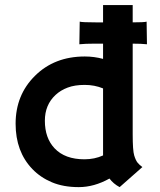

<svg xmlns="http://www.w3.org/2000/svg" viewBox="-20 -748 646 775"><path d="M421.9 -27.3Q359.9 7.3 297.9 7.3Q235.8 7.3 189.5 -12.2Q143.1 -31.7 110.4 -65.9Q43 -136.2 43 -248.5Q43 -364.7 121.1 -441.9Q199.7 -520 322.3 -520Q359.9 -520 396 -510.3V-571.8H360.8Q323.7 -571.8 300.3 -569.3L301.8 -660.6Q312.5 -657.7 366.2 -657.7H396V-727.5H515.6V-657.7Q561.5 -657.7 571.8 -660.6L573.2 -569.3Q550.3 -571.8 515.6 -571.8V-205.6Q515.6 -140.6 521.7 -120.6Q527.8 -100.6 535.4 -91.3Q543 -82 554.7 -73.7L462.9 7.3Q437.5 -6.3 421.9 -27.3ZM320.8 -105Q361.8 -105 396 -120.6V-391.1Q361.8 -405.3 321.8 -405.3Q281.7 -405.3 253.2 -394.5Q224.6 -383.8 204.1 -364.7Q161.1 -324.7 161.1 -260.7Q161.1 -190.9 200.2 -149.4Q242.2 -105 320.8 -105Z"/></svg>

Font: Hammersmith One
Style: Regular
Weight: 400
Designer: Nicole Fally
Foundry: Nicole Fally
Version: Version 1.003